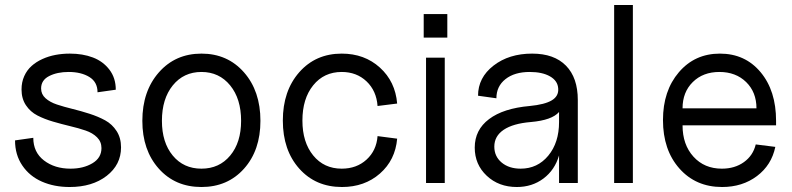

<svg xmlns="http://www.w3.org/2000/svg" viewBox="-20 -730 3161 766"><path d="M257.8 16.1Q196.3 16.1 147.2 -5.4Q98.1 -26.9 69.1 -69.6Q40 -112.3 40 -169.9L112.8 -180.2Q112.8 -122.6 155.5 -89.8Q198.2 -57.1 261.2 -57.1Q312.5 -57.1 348.6 -78.6Q384.8 -100.1 384.8 -139.2Q384.8 -164.6 367.2 -182.1Q349.6 -199.7 321.5 -209.2Q293.5 -218.8 259.5 -226.8Q225.6 -234.9 191.4 -244.9Q157.2 -254.9 129.2 -269.3Q101.1 -283.7 83.5 -310.1Q65.9 -336.4 65.9 -373Q65.9 -402.3 76.7 -426.3Q87.4 -450.2 106 -466.8Q124.5 -483.4 149.4 -494.6Q174.3 -505.9 201.7 -511Q229 -516.1 258.8 -516.1Q310.1 -516.1 350.6 -500.7Q391.1 -485.4 416.5 -452.1Q441.9 -418.9 441.9 -372.1L369.1 -361.8Q369.1 -402.8 336.4 -422.9Q303.7 -442.9 253.9 -442.9Q208 -442.9 176 -426.5Q144 -410.2 144 -377Q144 -354 161.6 -338.1Q179.2 -322.3 207.3 -313Q235.4 -303.7 269.3 -295.4Q303.2 -287.1 337.4 -276.1Q371.6 -265.1 399.7 -249.8Q427.7 -234.4 445.3 -207Q462.9 -179.7 462.9 -142.1Q462.9 -72.8 405.5 -28.3Q348.1 16.1 257.8 16.1Z M783.7 16.1Q678.7 16.1 613.3 -57.4Q547.9 -130.9 547.9 -248Q547.9 -366.2 613.8 -441.2Q679.7 -516.1 783.7 -516.1Q887.7 -516.1 953.4 -441.4Q1019 -366.7 1019 -248Q1019 -130.4 953.6 -57.1Q888.2 16.1 783.7 16.1ZM941.9 -248Q941.9 -335.9 898.2 -389.4Q854.5 -442.9 783.7 -442.9Q712.9 -442.9 669.4 -389.4Q626 -335.9 626 -248Q626 -161.6 669.2 -109.4Q712.4 -57.1 783.7 -57.1Q855 -57.1 898.4 -109.4Q941.9 -161.6 941.9 -248Z M1344.2 16.1Q1239.3 16.1 1173.8 -57.4Q1108.4 -130.9 1108.4 -249Q1108.4 -367.2 1173.8 -441.7Q1239.3 -516.1 1343.3 -516.1Q1434.1 -516.1 1495.6 -460.4Q1557.1 -404.8 1564.5 -316.9L1486.3 -307.1Q1481.9 -367.7 1442.4 -405.3Q1402.8 -442.9 1343.3 -442.9Q1272.5 -442.9 1229.5 -389.6Q1186.5 -336.4 1186.5 -249Q1186.5 -162.6 1229.5 -109.9Q1272.5 -57.1 1343.3 -57.1Q1402.8 -57.1 1442.4 -93.3Q1481.9 -129.4 1486.3 -187L1564.5 -176.8Q1557.1 -91.3 1495.8 -37.6Q1434.6 16.1 1344.2 16.1Z M1679.7 0V-500H1754.4V0ZM1670.4 -580.1V-673.8H1764.6V-580.1Z M2042 16.1Q1969.7 16.1 1921.9 -28.8Q1874 -73.7 1874 -141.1Q1874 -211.9 1931.2 -254.9Q1988.3 -297.9 2093.3 -307.1Q2153.8 -313 2181.6 -329.8Q2209.5 -346.7 2207 -377Q2205.1 -407.7 2174.3 -425.3Q2143.6 -442.9 2093.3 -442.9Q2032.7 -442.9 1996.6 -414.3Q1960.4 -385.7 1960.4 -337.9L1887.2 -348.1Q1887.2 -420.4 1949 -468.3Q2010.7 -516.1 2103 -516.1Q2190.9 -516.1 2238 -468Q2285.2 -419.9 2285.2 -331.1V0H2210.4V-109.9Q2193.4 -51.8 2148.2 -17.8Q2103 16.1 2042 16.1ZM2057.1 -57.1Q2124.5 -57.1 2167.5 -109.1Q2210.4 -161.1 2210.4 -243.2V-283.2Q2182.1 -250.5 2098.1 -243.2Q2026.9 -237.3 1989.5 -212.2Q1952.1 -187 1952.1 -145Q1952.1 -106 1981.4 -81.5Q2010.7 -57.1 2057.1 -57.1Z M2430.2 0V-710H2504.9V0Z M2860.8 16.1Q2755.9 16.1 2690.4 -57.9Q2625 -131.8 2625 -251Q2625 -367.7 2688.5 -441.9Q2752 -516.1 2852.1 -516.1Q2952.6 -516.1 3014.4 -442.1Q3076.2 -368.2 3076.2 -248V-230H2703.1Q2703.1 -152.8 2746.6 -105Q2790 -57.1 2859.9 -57.1Q2911.6 -57.1 2948 -83.3Q2984.4 -109.4 2995.1 -153.8L3073.2 -144Q3058.1 -71.3 3000 -27.6Q2941.9 16.1 2860.8 16.1ZM2998 -297.9Q2998 -362.3 2956.8 -402.6Q2915.5 -442.9 2850.1 -442.9Q2784.7 -442.9 2743.9 -402.6Q2703.1 -362.3 2703.1 -297.9Z"/></svg>

Font: Uncut Sans
Style: Regular
Weight: 400
Designer: Kasper Nordkvist
Foundry: UNCUT.wtf
Version: Version 1.304;Glyphs 3.2 (3246)